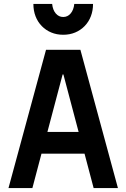

<svg xmlns="http://www.w3.org/2000/svg" viewBox="-20 -952 640 972"><path d="M144 0 190 -174H408L454 0H577L387 -700H213L23 0ZM220 -284 297 -575H301L378 -284ZM244 -932H149Q149 -898 160 -869.5Q171 -841 191.5 -820Q212 -799 239.5 -787.5Q267 -776 300 -776Q333 -776 360.5 -787.5Q388 -799 408.5 -820Q429 -841 440 -869.7Q451 -898.3 451 -932H356Q353 -902 337.8 -884Q322.6 -866 300 -866Q277.4 -866 262.2 -884Q247 -902 244 -932Z"/></svg>

Font: CommitMonoV143 ExtLt
Style: Regular
Weight: 200
Monospace: yes
Designer: Eigil Nikolajsen
Foundry: Eigil Nikolajsen
Version: Version 1.143